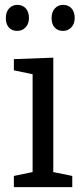

<svg xmlns="http://www.w3.org/2000/svg" viewBox="-20 -769 340 789"><path d="M51 -642Q29 -642 16.5 -656Q4 -670 4 -695Q4 -720 17.5 -734.5Q31 -749 51 -749Q73 -749 86 -734.5Q99 -720 99 -695Q99 -671 85 -656.5Q71 -642 51 -642ZM192 -695Q192 -720 205.5 -734.5Q219 -749 239 -749Q261 -749 274 -734.5Q287 -720 287 -695Q287 -671 273 -656.5Q259 -642 239 -642Q217 -642 204.5 -656Q192 -670 192 -695ZM37 -526 199 -532V-62L277 -46V0H37V-46L114 -62V-464L37 -480Z"/></svg>

Font: Bitter Pro
Style: Regular
Weight: 400
Designer: Sol Matas, and Bitter project Authors
Foundry: Sol Matas
Version: Version 1.010